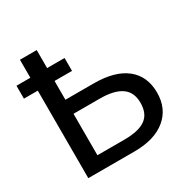

<svg xmlns="http://www.w3.org/2000/svg" viewBox="-152 -792 904 925"><g transform="rotate(-30 300.0 -329.5)"><path d="M572.3 -191.9Q572.3 -102.5 510 -51.3Q447.8 0 335.4 0H79.1V-486.8H2V-558.6H79.1V-658.7H172.4V-558.6H269.5V-486.8H172.4V-382.3H329.6Q447.8 -382.3 510 -332.5Q572.3 -282.7 572.3 -191.9ZM478.5 -189Q478.5 -248 438.5 -276.1Q398.4 -304.2 318.4 -304.2H172.4V-73.7H322.3Q402.3 -73.7 440.4 -101.1Q478.5 -128.4 478.5 -189Z"/></g></svg>

Font: Courier New
Style: Regular
Weight: 400
Designer: Steve Matteson
Foundry: Ascender Corporation
Version: Version 2.00.3